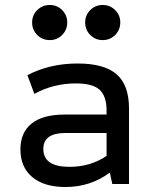

<svg xmlns="http://www.w3.org/2000/svg" viewBox="-20 -739 620 771"><path d="M243 12Q157 12 109.5 -28Q62 -68 62 -139Q62 -207 107 -243Q152 -279 240 -279H408V-294Q408 -353 380 -378.5Q352 -404 285 -404Q194 -404 118 -362L90 -437Q179 -484 292 -484Q399 -484 448.5 -440.5Q498 -397 498 -304V0H431L421 -46Q343 12 243 12ZM259 -69Q343 -69 408 -113V-205H243Q154 -205 154 -141Q154 -69 259 -69ZM180 -578Q150 -578 129.5 -598.5Q109 -619 109 -649Q109 -678 129.5 -698.5Q150 -719 180 -719Q209 -719 229.5 -698.5Q250 -678 250 -649Q250 -619 229.5 -598.5Q209 -578 180 -578ZM392 -578Q363 -578 342.5 -598.5Q322 -619 322 -649Q322 -678 342.5 -698.5Q363 -719 392 -719Q422 -719 442.5 -698.5Q463 -678 463 -649Q463 -619 442.5 -598.5Q422 -578 392 -578Z"/></svg>

Font: Sometype Mono Medium
Style: Regular
Weight: 500
Monospace: yes
Designer: Ryoichi Tsunekawa
Foundry: Dharma Type
Version: Version 1.000; ttfautohint (v1.8.3)